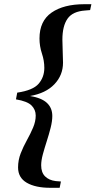

<svg xmlns="http://www.w3.org/2000/svg" viewBox="-20 -735 455 914"><path d="M219 159Q149 159 107.5 135Q66 111 66 62Q66 27 78.5 -5Q91 -37 108 -67.5Q125 -98 137.5 -127.5Q150 -157 150 -185Q150 -213 130 -233Q110 -253 56 -262L62 -294Q137 -305 164 -336.5Q191 -368 191 -412Q191 -446 179.5 -480.5Q168 -515 168 -552Q168 -635 225.5 -675Q283 -715 382 -715H415L409 -687L386 -685Q326 -681 301.5 -646Q277 -611 277 -546Q277 -521 278.5 -490Q280 -459 280 -437Q280 -377 239 -334Q198 -291 123 -278Q178 -269 203.5 -245Q229 -221 229 -183Q229 -158 221 -126.5Q213 -95 202.5 -62.5Q192 -30 184 -0.5Q176 29 176 52Q176 86 194.5 104.5Q213 123 245 127L270 129L264 159Z"/></svg>

Font: DM Serif Text
Style: Italic
Weight: 400
Italic angle: -12°
Designer: Colophon Foundry, Frank Grießhammer
Foundry: Colophon Foundry
Version: Version 5.100; ttfautohint (v1.8.2)